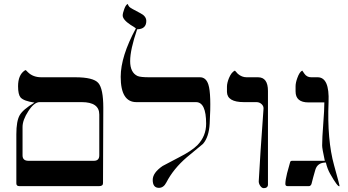

<svg xmlns="http://www.w3.org/2000/svg" viewBox="-20 -951 1780 981"><path d="M507.8 -399.9 506.3 -15.1Q506.3 0 486.3 0H78.6Q63.5 0 63.5 -14.2V-265.1Q63.5 -332.5 80.6 -362.3Q97.7 -392.1 156.2 -426.8Q101.6 -434.6 85 -453.1Q72.3 -468.3 72.3 -510.3Q72.3 -567.4 105.5 -590.3Q109.4 -592.8 111.8 -592.8Q114.3 -591.3 122.1 -582.5Q148.9 -555.7 192.9 -556.2H364.3Q457 -556.2 482.4 -526.9Q507.8 -497.6 507.8 -399.9ZM487.3 -157.2V-260.7V-365.7Q487.3 -429.2 397.5 -429.2H182.6Q154.8 -429.2 125 -383.5Q95.2 -337.9 95.2 -302.2V-157.2Q95.2 -129.4 125.5 -129.4H459.5Q487.3 -129.4 487.3 -157.2Z M1051.3 -318.8Q1047.4 -250.5 1017.1 -215.8Q976.6 -181.6 934.6 -147.5Q866.2 -88.9 830.1 -19Q815.9 8.8 792 8.8Q760.3 8.8 760.3 -31.7Q760.3 -68.4 811 -103Q818.8 -107.9 892.6 -146Q958.5 -179.2 988.8 -209.5Q1033.2 -255.4 1033.2 -318.8Q1033.2 -429.2 981.4 -429.2H676.8Q596.7 -429.2 596.7 -558.6Q596.7 -662.6 674.3 -806.2Q666.5 -812.5 647.5 -823.7Q606.9 -850.6 606.9 -872.1Q606.9 -883.3 615.2 -905.8Q623.5 -928.2 633.3 -930.7V-929.2Q635.7 -921.4 641.6 -915.3Q647.5 -909.2 696.8 -883.8Q727.1 -868.7 727.5 -844.2Q727.5 -802.2 680.7 -801.3Q645 -697.3 645 -638.7Q645 -580.1 683.1 -562.5Q698.2 -556.2 742.7 -556.2H1001.5Q1033.2 -556.2 1044.9 -518.1Q1060.1 -471.2 1051.3 -318.8Z M1349.1 -45.9V-4.9Q1346.7 10.3 1327.6 10.3Q1317.4 10.3 1309.1 -2.4Q1300.8 -15.1 1302.2 -27.8Q1308.6 -150.9 1326.2 -392.1Q1328.6 -407.2 1317.4 -418.2Q1306.2 -429.2 1290.5 -429.2H1226.1Q1141.1 -429.2 1139.6 -481V-507.8Q1139.6 -526.9 1149.9 -552.2Q1162.6 -582.5 1180.2 -590.3Q1186.5 -582.5 1195.3 -573.7Q1215.8 -556.2 1239.7 -556.2H1298.3Q1349.1 -556.2 1349.1 -486.3Z M1714.8 0Q1707 7.8 1666.5 -63.5Q1652.3 -88.9 1645 -120.6Q1602.1 -120.6 1591.1 -83.3Q1580.1 -45.9 1571.3 -10.3Q1566.4 0 1558.6 0H1449.2Q1438 0 1438 -11.2Q1438 -30.3 1446.8 -65.9Q1454.6 -93.8 1461.9 -120.6Q1463.4 -129.4 1472.2 -129.4H1639.6Q1625.5 -194.3 1626 -208Q1626 -246.1 1631.6 -317.9Q1637.2 -389.6 1637.2 -427.7H1556.2Q1490.2 -427.7 1490.2 -483.9V-510.3Q1490.2 -527.8 1499 -552.2Q1510.3 -584 1524.4 -590.3Q1528.3 -585.4 1534.7 -575.2Q1547.4 -556.2 1569.8 -556.2H1603Q1664.1 -556.2 1658.7 -429.2Q1650.9 -236.3 1687 -106.4Q1716.3 -1.5 1714.8 0Z"/></svg>

Font: Accordance
Style: Italic
Weight: 400
Italic angle: -11°
Version: Version 1.2 (build January 31, 2020) Miklal Software Solutio